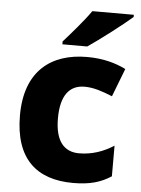

<svg xmlns="http://www.w3.org/2000/svg" viewBox="-54 -809 635 862"><g transform="rotate(5 263.0 -378.0)"><path d="M514 -756V-766H327C296 -721 239 -656 206 -619V-606H318C370 -641 472 -719 514 -756ZM308 10C384 10 433 -5 479 -35V-173C432 -143 381 -125 323 -125C256 -125 215 -170 215 -273C215 -375 253 -425 322 -425C363 -425 401 -412 448 -393L497 -520C451 -543 394 -559 322 -559C160 -559 44 -472 44 -272C44 -76 143 10 308 10Z"/></g></svg>

Font: Noto Sans Arabic ExtBd
Style: Regular
Weight: 800
Designer: Monotype Design Team, Nadine Chahine, Nizar Qandah and Khaled Hosny
Foundry: Monotype Imaging Inc.
Version: Version 2.012